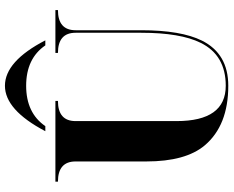

<svg xmlns="http://www.w3.org/2000/svg" viewBox="-100 -798 904 743"><g transform="rotate(-90 351.5 -427.0)"><path d="M214.8 -703.1Q296.9 -859.4 390.6 -859.4Q485.4 -859.4 566.4 -703.1H546.9Q496.1 -777.3 390.6 -777.3Q285.2 -777.3 234.4 -703.1ZM595.7 -332V-585.9Q595.7 -654.3 517.6 -654.3V-664.1H683.6V-654.3Q605.5 -654.3 605.5 -585.9V-332Q605.5 -178.2 565.4 -97.2Q514.6 4.9 390.6 4.9Q237.3 4.9 160.2 -85.9Q97.7 -159.7 97.7 -312.5V-585.9Q97.7 -654.3 19.5 -654.3V-664.1H332V-654.3Q253.9 -654.3 253.9 -585.9V-195.3Q253.9 -4.9 390.6 -4.9Q508.8 -4.9 556.6 -101.6Q595.7 -180.2 595.7 -332Z"/></g></svg>

Font: spinweradC
Style: Bold
Weight: 700
Width: 7
Version: Version 0.3